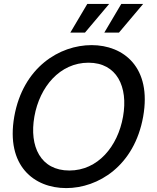

<svg xmlns="http://www.w3.org/2000/svg" viewBox="-20 -947 806 983"><path d="M319 16C482 16 668 -97 713 -350C758 -603 612 -716 449 -716C285 -716 98 -603 53 -350C9 -97 155 16 319 16ZM156 -350C183 -503 287 -626 433 -626C578 -626 637 -503 610 -350C583 -197 481 -74 335 -74C188 -74 129 -197 156 -350ZM340 -780H415L539 -927H427ZM514 -780H589L713 -927H601Z"/></svg>

Font: Uncut Sans Medium
Style: Italic
Weight: 500
Italic angle: -10°
Designer: Kasper Nordkvist
Foundry: Uncut Type
Version: Version 1.111;FEAKit 1.0